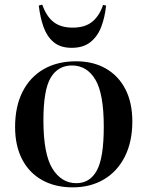

<svg xmlns="http://www.w3.org/2000/svg" viewBox="-20 -793 635 827"><path d="M293 14Q218 14 162 -17Q106 -48 75.5 -106.5Q45 -165 45 -246Q45 -334 77 -397.5Q109 -461 168 -495Q227 -529 308 -529Q381 -529 435.5 -498Q490 -467 520 -409Q550 -351 550 -270Q550 -183 518 -119Q486 -55 428 -20.5Q370 14 293 14ZM309 -4Q367 -4 397 -58.5Q427 -113 427 -247Q427 -390 390.5 -450.5Q354 -511 290 -511Q230 -511 198.5 -458.5Q167 -406 167 -275Q167 -129 206 -66.5Q245 -4 309 -4ZM289 -587Q240 -587 211 -611.5Q182 -636 167.5 -677Q153 -718 147 -769L162 -773Q180 -722 211 -698Q242 -674 293 -674Q347 -674 378 -700Q409 -726 424 -772L437 -769Q432 -720 416.5 -678.5Q401 -637 370 -612Q339 -587 289 -587Z"/></svg>

Font: Literata 72pt Medium
Style: Regular
Weight: 500
Designer: Latin by Veronika Burian and Jose Scaglione. Greek by Irene Vlachou. Cyrillic by Vera Evstafieva.
Foundry: TypeTogether
Version: Version 3.002